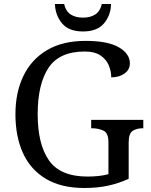

<svg xmlns="http://www.w3.org/2000/svg" viewBox="-20 -928 754 958"><path d="M401 10Q285 10 208.5 -36Q132 -82 94.5 -164.5Q57 -247 57 -358Q57 -466 96.5 -548.5Q136 -631 214 -677.5Q292 -724 407 -724Q518 -724 573 -692Q628 -660 628 -612Q628 -580 601 -561Q574 -542 535 -542Q535 -573 522.5 -602.5Q510 -632 481 -651.5Q452 -671 403 -671Q276 -671 222 -589.5Q168 -508 168 -358Q168 -208 224.5 -127.5Q281 -47 417 -47Q446 -47 473 -50Q500 -53 521 -59V-220Q521 -264 496.5 -276Q472 -288 439 -288H435V-330H695V-288H691Q663 -288 642.5 -275.5Q622 -263 622 -216V-36Q572 -13 519 -1.5Q466 10 401 10ZM394 -771Q323 -771 289.5 -811.5Q256 -852 254 -908H300Q308 -872 332.5 -856Q357 -840 394 -840Q431 -840 455.5 -856Q480 -872 488 -908H534Q533 -852 499 -811.5Q465 -771 394 -771Z"/></svg>

Font: Noto Serif Makasar
Style: Regular
Weight: 400
Designer: Sérgio Martins
Version: Version 1.001; ttfautohint (v1.8.4.7-5d5b)